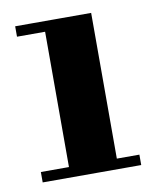

<svg xmlns="http://www.w3.org/2000/svg" viewBox="-60 -497 439 545"><g transform="rotate(-10 159.5 -225.0)"><path d="M101 -15V-434H239V-15ZM20 0V-30H304V0ZM20 -420V-450H239V-420Z"/></g></svg>

Font: Libre Bodoni
Style: Bold
Weight: 700
Designer: Pablo Impallari, Rodrigo Fuenzalida
Foundry: Impallari Type
Version: Version 2.005;gftools[0.9.23]